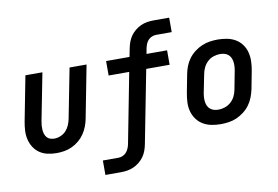

<svg xmlns="http://www.w3.org/2000/svg" viewBox="-93 -899 1836 1268"><g transform="rotate(-10 825.0 -265.0)"><path d="M225 12Q194 12 164.5 5.5Q135 -1 111.5 -17Q88 -33 72.5 -57Q57 -81 50 -109.5Q43 -138 44.5 -169Q46 -200 52 -231L110 -530H224L162 -213Q159 -198 158 -183.5Q157 -169 158 -155Q159 -141 163.5 -127.5Q168 -114 176.5 -104Q185 -94 198.5 -89.5Q212 -85 227 -85Q247 -85 268.5 -94Q290 -103 305 -119.5Q320 -136 328.5 -156.5Q337 -177 341 -197L406 -530H520L452 -179Q447 -153 437.5 -128Q428 -103 412.5 -80Q397 -57 375 -38.5Q353 -20 328 -8.5Q303 3 277 7.5Q251 12 225 12Z M516 210V113H621Q635 113 649 107Q663 101 673 90Q683 79 689 65Q695 51 698 37L789 -433H651V-530H808L819 -585Q823 -606 830.5 -627Q838 -648 851 -666.5Q864 -685 882.5 -700Q901 -715 921 -724Q941 -733 963 -736.5Q985 -740 1006 -740H1111V-643H1006Q992 -643 977.5 -637Q963 -631 953 -620Q943 -609 937.5 -595Q932 -581 929 -567L922 -530H1060V-433H903L808 55Q804 76 796.5 97Q789 118 776 136.5Q763 155 744.5 170Q726 185 705.5 194Q685 203 663.5 206.5Q642 210 621 210Z M1325 12Q1293 12 1263 6Q1233 0 1207.5 -15Q1182 -30 1164.5 -54Q1147 -78 1139 -107Q1131 -136 1132.5 -168Q1134 -200 1140 -231L1163 -351Q1168 -378 1178 -404Q1188 -430 1205 -453Q1222 -476 1245.5 -494Q1269 -512 1295 -523Q1321 -534 1347.5 -538Q1374 -542 1401 -542Q1433 -542 1463.5 -536Q1494 -530 1519.5 -515Q1545 -500 1562.5 -476Q1580 -452 1587.5 -423Q1595 -394 1594 -362Q1593 -330 1587 -299L1564 -179Q1558 -152 1548 -126Q1538 -100 1521 -77Q1504 -54 1480.5 -36Q1457 -18 1431.5 -7Q1406 4 1379 8Q1352 12 1325 12ZM1327 -85Q1348 -85 1370.5 -92.5Q1393 -100 1411 -116.5Q1429 -133 1439 -154Q1449 -175 1453 -197L1476 -317Q1479 -332 1480 -347.5Q1481 -363 1479 -378Q1477 -393 1471 -406Q1465 -419 1454.5 -428Q1444 -437 1429.5 -441Q1415 -445 1399 -445Q1378 -445 1355.5 -437.5Q1333 -430 1315.5 -413.5Q1298 -397 1288 -376Q1278 -355 1274 -333L1250 -213Q1247 -198 1246 -182.5Q1245 -167 1247 -152Q1249 -137 1255 -124Q1261 -111 1272 -102Q1283 -93 1297 -89Q1311 -85 1327 -85Z"/></g></svg>

Font: Lode Term
Style: Bold Italic
Weight: 700
Italic angle: -11°
Monospace: yes
Designer: Belleve Invis
Foundry: Belleve Invis
Version: Version 29.2.0